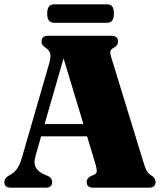

<svg xmlns="http://www.w3.org/2000/svg" viewBox="-21 -865 742 885"><path d="M219.5 -26.5Q219.5 0 190.5 0H28Q-1 0 -1 -26.5Q-1 -41 15.5 -53L25.5 -59Q41 -66.5 55.2 -84Q69.5 -101.5 80.5 -140L207 -577Q214.5 -604.5 210.2 -618.8Q206 -633 192.5 -642.5Q181.5 -650 176 -656.5Q170.5 -663 170.5 -673.5Q170.5 -700 200 -700H493Q523 -700 523 -673.5Q523 -654.5 500.5 -643Q490 -637.5 487.8 -628.8Q485.5 -620 492.5 -598.5L640 -118Q648.5 -88.5 656.5 -75.8Q664.5 -63 676.5 -56.5Q696 -44.5 696 -26.5Q696 0 666 0H408.5Q378.5 0 378.5 -26.5Q378.5 -43.5 398 -53.5L412.5 -59.5Q422.5 -63.5 424.5 -72.5Q426.5 -81.5 420 -105.5L380.5 -236.5H168.5L143.5 -149Q132 -110.5 146 -89.8Q160 -69 189 -58.5L201.5 -53Q219.5 -43.5 219.5 -26.5ZM184.5 -293H363.5L272 -596ZM196.5 -802Q196.5 -845 228 -845H473Q488.5 -845 496.2 -835.2Q504 -825.5 504 -802.5Q504 -760 473 -760H228Q196.5 -760 196.5 -802Z"/></svg>

Font: Fraunces 144pt Soft Black
Style: Regular
Weight: 900
Version: Version 1.000;[b76b70a41]